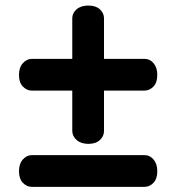

<svg xmlns="http://www.w3.org/2000/svg" viewBox="-20 -694 650 708"><path d="M50 -417.5Q50 -445 64.2 -461Q78.5 -477 98 -477H513Q532.5 -477 546.2 -461Q560 -445 560 -417.5Q560 -390 546 -375Q532 -360 513 -360H97Q78.5 -360 64.2 -375Q50 -390 50 -417.5ZM306 -163.5Q278.5 -163.5 262.5 -177.8Q246.5 -192 246.5 -211.5V-626.5Q246.5 -646 262.5 -659.8Q278.5 -673.5 306 -673.5Q333.5 -673.5 348.5 -659.5Q363.5 -645.5 363.5 -626.5V-210.5Q363.5 -192 348.5 -177.8Q333.5 -163.5 306 -163.5ZM50 -62.5Q50 -90 64.2 -106Q78.5 -122 98 -122H513Q532.5 -122 546.2 -106Q560 -90 560 -62.5Q560 -35 546 -20Q532 -5 513 -5H97Q78.5 -5 64.2 -20Q50 -35 50 -62.5Z"/></svg>

Font: Fraunces SuperSoft 9pt
Style: Regular
Weight: 900
Version: Version 1.000;[b76b70a41]